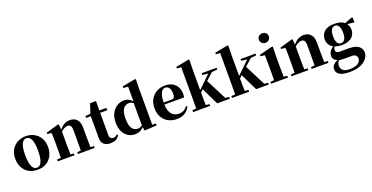

<svg xmlns="http://www.w3.org/2000/svg" viewBox="-31 -1843 6047 3118"><g transform="rotate(-20 2993.0 -283.5)"><path d="M318 17Q232 17 168.5 -19.5Q105 -56 70 -122Q35 -188 35 -276Q35 -365 73 -429Q111 -493 175.5 -528Q240 -563 318 -563Q397 -563 461.5 -528.5Q526 -494 564 -430Q602 -366 602 -276Q602 -187 566.5 -121Q531 -55 467.5 -19Q404 17 318 17ZM318 -18Q372 -18 400.5 -81Q429 -144 429 -274Q429 -405 400.5 -466.5Q372 -528 318 -528Q265 -528 236 -466.5Q207 -405 207 -274Q207 -144 236 -81Q265 -18 318 -18Z M670 0V-31L736 -37Q736 -52 737 -69Q737 -111 737.5 -157Q738 -203 738 -238V-321Q738 -370 737 -400.5Q736 -431 734 -467L661 -475V-499L879 -562L892 -553L898 -465Q942 -515 981 -537Q1030 -563 1085 -563Q1156 -563 1200.5 -515.5Q1245 -468 1245 -370V-238Q1245 -202 1245.5 -156Q1246 -110 1247 -68Q1247 -51 1248 -36L1308 -31V0H1018V-31L1081 -37Q1081 -51 1082 -68Q1082 -110 1082.5 -156Q1083 -202 1083 -238V-383Q1083 -441 1066 -464.5Q1049 -488 1014 -488Q985 -488 943 -464Q921 -451 900 -431V-238Q900 -203 900.5 -157Q901 -111 902 -69Q902 -51 902 -36L960 -31V0Z M1580 17Q1504 17 1464 -20Q1424 -57 1424 -139Q1424 -169 1424.5 -193.5Q1425 -218 1425 -249V-505H1344V-537L1433 -546L1485 -708H1588L1587 -546H1710V-505H1587V-127Q1587 -87 1604.5 -68.5Q1622 -50 1652 -50Q1671 -50 1686 -58Q1701 -66 1721 -82L1737 -66Q1715 -26 1676.5 -4.5Q1638 17 1580 17Z M2002 17Q1937 17 1883.5 -17Q1830 -51 1799 -115Q1768 -179 1768 -269Q1768 -360 1802.5 -426Q1837 -492 1893.5 -527.5Q1950 -563 2016 -563Q2070 -563 2110 -538Q2136 -522 2159 -495V-749L2077 -756V-783L2304 -826L2318 -817L2315 -657V-35L2379 -31V0L2165 12L2157 -51Q2132 -26 2103 -9Q2058 17 2002 17ZM2153 -468Q2140 -478 2127 -484Q2103 -494 2080 -494Q2042 -494 2010.5 -474.5Q1979 -455 1960 -407Q1941 -359 1941 -275Q1941 -194 1958.5 -145.5Q1976 -97 2006.5 -75.5Q2037 -54 2075 -54Q2101 -54 2125 -64Q2139 -70 2153 -81Z M2729 17Q2645 17 2580 -17Q2515 -51 2478 -116.5Q2441 -182 2441 -275Q2441 -368 2481 -432.5Q2521 -497 2585.5 -530Q2650 -563 2723 -563Q2801 -563 2853.5 -532.5Q2906 -502 2932.5 -450.5Q2959 -399 2959 -335Q2959 -301 2952 -274H2612Q2614 -202 2635 -155Q2657 -102 2696.5 -78Q2736 -54 2786 -54Q2839 -54 2874 -75Q2909 -96 2934 -131L2953 -118Q2922 -53 2864.5 -18Q2807 17 2729 17ZM2612 -310H2747Q2782 -310 2794.5 -329.5Q2807 -349 2807 -395Q2807 -462 2782 -495Q2757 -528 2716 -528Q2688 -528 2664 -504Q2640 -480 2626 -428Q2614 -382 2612 -310Z M3008 0V-31L3075 -37Q3075 -42 3076 -47Q3076 -76 3076.5 -111Q3077 -146 3077 -180V-750L3004 -756V-783L3228 -826L3243 -817L3239 -656V-296L3329 -383L3454 -504L3354 -516V-546H3614V-516L3517 -506L3396 -396L3579 -37L3644 -31V0H3425L3283 -294L3239 -253V-183Q3239 -148 3239.5 -112Q3240 -76 3241 -47Q3241 -41 3241 -37L3304 -31V0Z M3681 0V-31L3748 -37Q3748 -42 3749 -47Q3749 -76 3749.5 -111Q3750 -146 3750 -180V-750L3677 -756V-783L3901 -826L3916 -817L3912 -656V-296L4002 -383L4127 -504L4027 -516V-546H4287V-516L4190 -506L4069 -396L4252 -37L4317 -31V0H4098L3956 -294L3912 -253V-183Q3912 -148 3912.5 -112Q3913 -76 3914 -47Q3914 -41 3914 -37L3977 -31V0Z M4356 0V-31L4421 -37Q4421 -52 4422 -69Q4422 -111 4422.5 -157Q4423 -203 4423 -238V-318Q4423 -368 4422.5 -401.5Q4422 -435 4420 -470L4346 -478V-502L4576 -562L4589 -553L4585 -392V-238Q4585 -203 4585.5 -157Q4586 -111 4587 -69Q4587 -51 4588 -37L4648 -31V0ZM4500 -655Q4465 -655 4439.5 -678Q4414 -701 4414 -738Q4414 -773 4439.5 -796Q4465 -819 4500 -819Q4536 -819 4561 -796Q4586 -773 4586 -738Q4586 -701 4561 -678Q4536 -655 4500 -655Z M4710 0V-31L4776 -37Q4776 -52 4777 -69Q4777 -111 4777.5 -157Q4778 -203 4778 -238V-321Q4778 -370 4777 -400.5Q4776 -431 4774 -467L4701 -475V-499L4919 -562L4932 -553L4938 -465Q4982 -515 5021 -537Q5070 -563 5125 -563Q5196 -563 5240.5 -515.5Q5285 -468 5285 -370V-238Q5285 -202 5285.5 -156Q5286 -110 5287 -68Q5287 -51 5288 -36L5348 -31V0H5058V-31L5121 -37Q5121 -51 5122 -68Q5122 -110 5122.5 -156Q5123 -202 5123 -238V-383Q5123 -441 5106 -464.5Q5089 -488 5054 -488Q5025 -488 4983 -464Q4961 -451 4940 -431V-238Q4940 -203 4940.5 -157Q4941 -111 4942 -69Q4942 -51 4942 -36L5000 -31V0Z M5632 259Q5540 259 5488.5 241Q5437 223 5417 193Q5397 163 5397 128Q5397 87 5431 52Q5456 26 5502 7Q5426 -20 5426 -91Q5426 -127 5448 -164Q5467 -195 5512 -226Q5468 -249 5446 -286Q5420 -327 5420 -378Q5420 -458 5477.5 -510.5Q5535 -563 5653 -563Q5718 -563 5764 -547Q5800 -533 5825 -513L5952 -563L5970 -552V-474L5850 -486Q5884 -442 5884 -378Q5884 -327 5858.5 -286Q5833 -245 5782 -221Q5731 -197 5652 -197Q5582 -197 5533 -217Q5526 -206 5522 -197Q5514 -179 5514 -157Q5514 -133 5531.5 -120.5Q5549 -108 5589 -108H5735Q5818 -108 5867 -88Q5916 -68 5938 -33.5Q5960 1 5960 45Q5960 99 5921.5 148Q5883 197 5809.5 228Q5736 259 5632 259ZM5523 18Q5511 34 5503 48Q5490 70 5490 102Q5490 157 5527.5 186Q5565 215 5631 215Q5732 215 5782 183Q5832 151 5832 95Q5832 71 5812.5 48Q5793 25 5743 25H5632Q5586 25 5561 23Q5541 22 5523 18ZM5652 -229Q5695 -229 5717.5 -269Q5740 -309 5740 -378Q5740 -452 5717 -491.5Q5694 -531 5653 -531Q5611 -531 5588 -491Q5565 -451 5565 -378Q5565 -309 5587 -269Q5609 -229 5652 -229Z"/></g></svg>

Font: Early Summer Mincho Heavy
Style: Regular
Weight: 900
Designer: GuiWonder
Version: Version 1.002